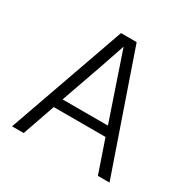

<svg xmlns="http://www.w3.org/2000/svg" viewBox="-153 -815 943 957"><g transform="rotate(30 318.5 -337.0)"><path d="M105 0H38L276 -674H366L599 0H532L468 -187H170ZM321 -622Q283 -506 189 -242H450Z"/></g></svg>

Font: Hind Kochi Light
Style: Regular
Weight: 300
Designer: Dhruvi Tolia
Foundry: Indian Type Foundry
Version: Version 0.702;PS 1.0;hotconv 1.0.81;makeotf.lib2.5.63406